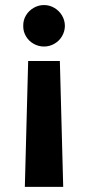

<svg xmlns="http://www.w3.org/2000/svg" viewBox="-20 -557 347 756"><path d="M215.7 -316.7H90.9L77.8 178.8H228.9ZM71.5 -455.1Q71.1 -433.1 82.1 -414.3Q93.1 -395.5 112.2 -384.7Q131.3 -373.8 153.5 -373.8Q175.1 -373.8 194.1 -384.7Q213 -395.5 224.2 -414.4Q235.3 -433.3 235.5 -455.1Q235.3 -477.3 224.2 -496Q213 -514.7 194.1 -525.9Q175.1 -537.1 153.5 -537.1Q131.3 -537.1 112.2 -525.9Q93.1 -514.7 82.1 -496.1Q71.1 -477.5 71.5 -455.1Z"/></svg>

Font: Pretendard Variable
Style: Regular
Weight: 400
Designer: Base glyphs from Inter by Rasmus Andersson; Hangul glyphs from Noto Sans CJK(Source Han Sans) by Jang Soo-young and Kang
Foundry: Kil Hyung-jin
Version: Version 1.100;FEAKit 1.0